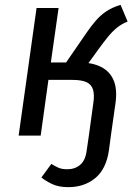

<svg xmlns="http://www.w3.org/2000/svg" viewBox="-20 -560 568 793"><path d="M478 -540 507 -471Q482 -461 463 -445.5Q444 -430 426 -408Q408 -386 387 -357L324 -270L286 -230H180L148 0H57L131 -527H222L190 -302H253L339 -427Q357 -453 375.5 -474.5Q394 -496 418 -512.5Q442 -529 478 -540ZM279 -230 307 -302Q361 -302 397.5 -283.5Q434 -265 449.5 -228Q465 -191 457 -134L438 0H347L365 -131Q371 -169 364 -190.5Q357 -212 336.5 -221Q316 -230 279 -230ZM262 213Q222 213 195 200Q168 187 151 173L192 117Q208 127 222 133Q236 139 258 139Q290 139 311.5 120.5Q333 102 338 62L347 0H438L430 60Q419 138 373.5 175.5Q328 213 262 213Z"/></svg>

Font: Fira Sans Variable
Style: Italic
Weight: 397
Italic angle: -8°
Designer: Carrois Corporate & Edenspiekermann AG
Foundry: Carrois Corporate GbR & Edenspiekermann AG
Version: Version 4.202